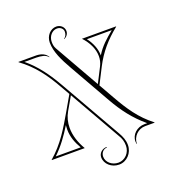

<svg xmlns="http://www.w3.org/2000/svg" viewBox="-154 -835 1004 1111"><g transform="rotate(-20 347.5 -279.5)"><path d="M316.4 -466 459.5 -214.1C505 -134.1 552.7 -71 622.8 -12H606C560 -12 522.6 22 522.6 63.9C522.6 69 523.1 74.4 524 80H526C526 36 561.8 0 606 0H664V-2C586.4 -61.5 538.8 -133.4 490 -220L437.8 -311.8L488 -410C527.1 -486.5 578 -544 645 -598V-600H435C471 -562.1 492.8 -516.3 492.8 -472.1C492.8 -452.3 488.4 -432.9 479.1 -414.5L431.9 -322.2L274 -600C266.4 -613.4 264.4 -627.1 264.4 -642.4C264.4 -677.2 289 -705.4 319.2 -705.4C339.7 -705.4 356.2 -691 356.2 -673.3C356.2 -657.3 350.2 -643.2 337.3 -635L338.3 -633C355.2 -641.1 366.2 -655.7 366.2 -673.3C366.2 -697.6 345.2 -717.4 319.2 -717.4C282.3 -717.4 252.4 -683.8 252.4 -642.4C252.4 -584.6 282.8 -525.1 316.4 -466ZM155 -600H44V-598C125 -539 177 -467 226 -380L257.5 -324.9L208 -239C155.7 -148.2 109 -69 31 -2V0H234C207.2 -45 191.7 -92.8 191.7 -139.2C191.7 -172 199.5 -204.2 216.7 -234L263.2 -314.8L442.8 0.2C456.6 21.3 463 42.8 463 68C463 111.1 430 146 389.3 146C349.4 146 317 117.8 317 83C317 59.8 334 41 355 41V37C327.4 37 305 57.6 305 83C305 124.4 342.8 158 389.4 158C436.6 158 475 117.7 475 68C475 38.6 464.8 14.3 449.9 -11.8L236.5 -385.9C191.9 -463.9 144.2 -532.3 76.5 -588H149.8C178.8 -587 206.2 -584.3 220.8 -564.4L222.7 -565.5C209.7 -588.7 184 -599 155 -600ZM176.7 -162.2 175.3 -135.4C175.3 -90.7 190.6 -50.5 213.6 -12H59.9C108.3 -58.2 143.1 -107.6 176.7 -162.3ZM614.3 -588C570.6 -551.9 533.5 -519.9 504.8 -472.1C504.8 -512.4 487.9 -553.2 461.1 -588Z"/></g></svg>

Font: SortefaxS01
Style: Medium
Weight: 500
Designer: gluk
Foundry: gluk
Version: Version 0.261